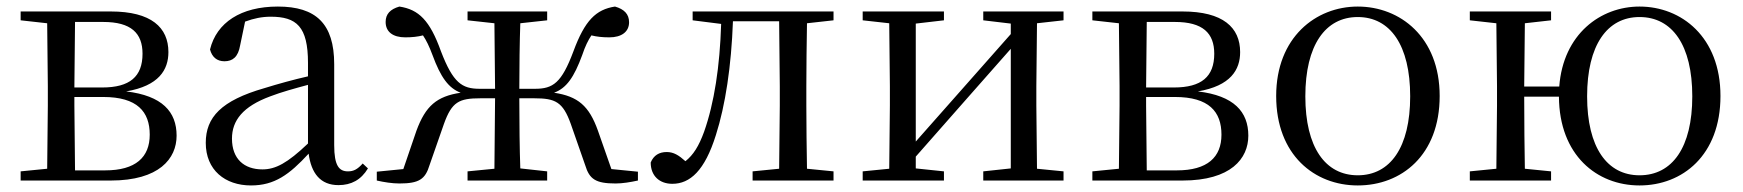

<svg xmlns="http://www.w3.org/2000/svg" viewBox="-20 -551 5319 586"><path d="M123 0H318C466 0 519 -67 519 -137C519 -210 475 -259 365 -272C465 -289 494 -338 494 -392C494 -467 442 -516 318 -516H43V-489L124 -480L126 -288V-229L124 -36L43 -28V0ZM209 -484H295C380 -484 415 -450 415 -387C415 -317 376 -284 292 -284H207ZM207 -255H295C399 -255 437 -210 437 -140C437 -71 394 -31 301 -31H209L207 -229Z M1013 14C1052 14 1082 -2 1103 -37L1087 -52C1071 -34 1059 -28 1042 -28C1015 -28 1000 -45 1000 -108V-355C1000 -479 944 -531 828 -531C715 -531 641 -482 621 -400C627 -377 642 -364 665 -364C690 -364 707 -377 713 -413L728 -485C755 -495 780 -500 806 -500C885 -500 920 -470 920 -359V-318C876 -308 829 -295 787 -282C655 -244 608 -193 608 -115C608 -32 667 15 746 15C818 15 863 -18 922 -82C930 -22 958 14 1013 14ZM920 -113C857 -53 821 -34 781 -34C725 -34 688 -66 688 -128C688 -183 721 -226 805 -257C839 -270 879 -281 920 -292Z M1407 -489 1489 -480 1491 -280H1444C1390 -280 1363 -298 1326 -394C1292 -489 1258 -522 1199 -531C1171 -523 1157 -508 1157 -484C1157 -454 1179 -437 1217 -437C1238 -437 1255 -439 1271 -443C1281 -428 1290 -410 1300 -383C1325 -315 1349 -282 1386 -268C1313 -257 1279 -228 1251 -152L1211 -35L1130 -27V0C1152 5 1177 9 1199 9C1259 9 1278 -4 1291 -47L1335 -173C1359 -240 1381 -251 1446 -251H1491L1489 -36L1407 -28V0H1650V-28L1568 -37C1566 -92 1565 -175 1565 -251H1611C1675 -251 1698 -240 1722 -173L1766 -47C1779 -4 1798 9 1859 9C1880 9 1904 5 1927 0V-27L1846 -35L1805 -152C1778 -228 1744 -257 1671 -268C1709 -282 1732 -315 1757 -383C1766 -410 1775 -428 1785 -443C1801 -439 1818 -437 1840 -437C1877 -437 1900 -454 1900 -483C1900 -508 1885 -523 1857 -531C1799 -522 1765 -489 1730 -394C1694 -298 1668 -280 1613 -280H1565C1565 -344 1566 -425 1568 -480L1650 -489V-516H1407Z M2357 0H2524V-28L2443 -36C2442 -92 2441 -174 2441 -229V-288C2441 -342 2442 -424 2443 -480L2524 -489V-516H2094V-489L2181 -478C2177 -348 2160 -237 2129 -149C2113 -105 2096 -78 2072 -59C2052 -77 2036 -87 2015 -87C1992 -87 1975 -77 1966 -55C1966 -14 1993 10 2032 10C2086 10 2131 -30 2165 -139C2194 -230 2212 -349 2217 -486H2358L2360 -288V-229L2358 -36L2277 -28V0Z M2981 -489 3065 -479V-447L2905 -266L2775 -119V-479L2861 -489V-516H2613V-489L2694 -480L2696 -288V-229L2694 -36L2613 -28V0H2861V-28L2775 -37V-73L2930 -249L3065 -402V-37L2981 -28V0H3226V-28L3145 -36L3143 -229V-288L3145 -480L3226 -489V-516H2981Z M3394 0H3589C3737 0 3790 -67 3790 -137C3790 -210 3746 -259 3636 -272C3736 -289 3765 -338 3765 -392C3765 -467 3713 -516 3589 -516H3314V-489L3395 -480L3397 -288V-229L3395 -36L3314 -28V0ZM3480 -484H3566C3651 -484 3686 -450 3686 -387C3686 -317 3647 -284 3563 -284H3478ZM3478 -255H3566C3670 -255 3708 -210 3708 -140C3708 -71 3665 -31 3572 -31H3480L3478 -229Z M4124 15C4257 15 4374 -77 4374 -258C4374 -438 4253 -531 4124 -531C3996 -531 3875 -437 3875 -258C3875 -78 3992 15 4124 15ZM4124 -16C4025 -16 3964 -101 3964 -257C3964 -413 4025 -499 4124 -499C4223 -499 4284 -413 4284 -257C4284 -101 4223 -16 4124 -16Z M4984 -16C4885 -16 4824 -101 4824 -257C4824 -413 4885 -499 4984 -499C5084 -499 5145 -413 5145 -257C5145 -101 5084 -16 4984 -16ZM4984 15C5115 15 5231 -77 5231 -258C5231 -438 5112 -531 4984 -531C4865 -531 4751 -447 4739 -287H4632L4634 -480L4714 -489V-516H4466V-489L4547 -480L4549 -288V-229L4547 -36L4466 -28V0H4714V-28L4634 -36C4633 -92 4632 -177 4632 -256H4738C4739 -77 4854 15 4984 15Z"/></svg>

Font: Source Han Serif CN
Style: Regular
Weight: 400
Designer: Ryoko NISHIZUKA 西塚涼子 (kana & ideographs); Frank Grießhammer (Latin, Greek & Cyrillic); Wenlong ZHANG 张文龙 (bopomofo); San
Foundry: Adobe
Version: Version 2.003;hotconv 1.1.1;makeotfexe 2.6.0